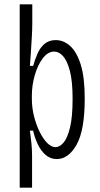

<svg xmlns="http://www.w3.org/2000/svg" viewBox="-20 -720 461 886"><path d="M71 146V-700H129V-611Q129 -588 127 -551.5Q125 -515 122.5 -478Q120 -441 118 -416H133Q141 -445 153 -472.5Q165 -500 185.5 -517.5Q206 -535 237 -535Q273 -535 303.5 -508Q334 -481 352.5 -422Q371 -363 371 -265Q371 -119 333.5 -52.5Q296 14 242 14Q212 14 190 -5.5Q168 -25 154 -55Q140 -85 133 -117H118Q122 -89 125 -59.5Q128 -30 128 0V146ZM236 -41Q255 -41 273 -61.5Q291 -82 303 -131Q315 -180 315 -264Q315 -345 302.5 -392.5Q290 -440 271 -461Q252 -482 230 -482Q201 -482 177.5 -451Q154 -420 140.5 -373Q127 -326 127 -279V-265Q127 -223 137 -183.5Q147 -144 163 -111.5Q179 -79 198 -60Q217 -41 236 -41Z"/></svg>

Font: Bricolage Grotesque 12pt Condensed ExtraLight
Style: Regular
Weight: 200
Width: 3
Designer: Mathieu Triay
Foundry: Atelier Triay
Version: Version 1.001; ttfautohint (v1.8.4.7-5d5b);gftools[0.9.33.de